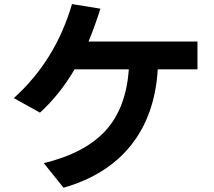

<svg xmlns="http://www.w3.org/2000/svg" viewBox="-20 -840 1040 931"><path d="M46.9 -364.3Q249 -545.9 329.1 -820.3L466.8 -797.9Q440.4 -713.9 409.2 -638.7H937.5V-503.9H745.1Q731.4 -281.2 615.2 -135.7Q499 9.8 288.1 70.3L192.4 -48.8Q392.6 -97.7 492.2 -207Q591.8 -316.4 604.5 -503.9H341.8Q269.5 -380.9 173.8 -293.9Z"/></svg>

Font: GenEi M Gothic v2 Bold
Style: Regular
Weight: 700
Version: Version 2.0